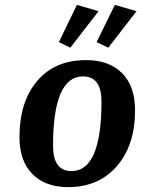

<svg xmlns="http://www.w3.org/2000/svg" viewBox="-20 -758 581 789"><path d="M535 -305Q535 -161 460 -75Q385 11 260 11Q167 11 113.5 -42.5Q60 -96 60 -195Q60 -339 132.5 -425Q205 -511 334 -511Q428 -511 481.5 -457.5Q535 -404 535 -305ZM321 -444Q198 -444 198 -159Q198 -55 274 -55Q397 -55 397 -341Q397 -444 321 -444ZM377 -585 452 -738 541 -712 425 -562ZM222 -585 296 -738 385 -712 269 -562Z"/></svg>

Font: Arsenal
Style: Bold Italic
Weight: 700
Italic angle: -9°
Designer: Andrij Shevchenko
Foundry: Stairsfor.com
Version: Version 1.000